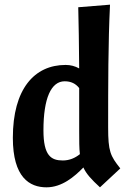

<svg xmlns="http://www.w3.org/2000/svg" viewBox="-20 -790 556 822"><path d="M495 -69C452 -123 443 -142 443 -245C443 -423 443 -608 451 -770L315 -759C317 -683 318 -605 319 -497C301 -507 282 -512 261 -512C127 -512 35 -409 35 -200C35 -30 107 12 179 12C245 12 298 -33 337 -73C349 -46 371 -22 408 12ZM249 -103C199 -103 166 -123 166 -232C166 -370 199 -442 257 -442C284 -442 304 -432 319 -413V-229C319 -187 319 -155 322 -130C302 -114 278 -103 249 -103Z"/></svg>

Font: CantoraOne
Style: Regular
Weight: 400
Designer: Pablo Impallari, Rodrigo Fuenzalida
Foundry: Pablo Impallari
Version: Version 1.001